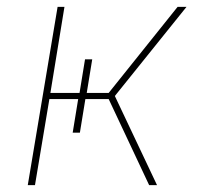

<svg xmlns="http://www.w3.org/2000/svg" viewBox="-20 -540 640 560"><path d="M61 0 148 -520H168L127 -269H212L228 -367H249L233 -269H297L498 -520H524L315 -260L438 0H415L297 -251H229L213 -153H192L208 -251H124L82 0Z"/></svg>

Font: Iosevka SS04 Th Ex Obl
Style: Regular
Weight: 100
Width: 7
Italic angle: -9°
Monospace: yes
Designer: Belleve Invis
Foundry: Belleve Invis
Version: Version 19.0.0; ttfautohint (v1.8.4)